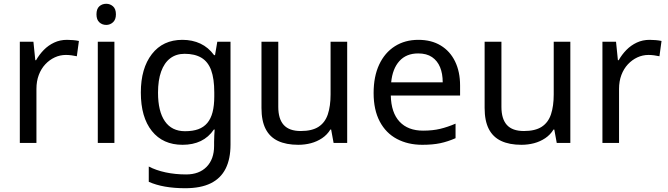

<svg xmlns="http://www.w3.org/2000/svg" viewBox="-20 -757 3539 1017"><path d="M335 -546Q350 -546 367.5 -544.5Q385 -543 398 -540L387 -459Q374 -462 358.5 -464Q343 -466 329 -466Q298 -466 270 -453Q242 -440 220 -416.5Q198 -393 185.5 -360Q173 -327 173 -286V0H85V-536H157L167 -438H171Q188 -468 212 -492.5Q236 -517 267 -531.5Q298 -546 335 -546Z M586 -536V0H498V-536ZM543 -737Q563 -737 578.5 -723.5Q594 -710 594 -681Q594 -653 578.5 -639Q563 -625 543 -625Q521 -625 506 -639Q491 -653 491 -681Q491 -710 506 -723.5Q521 -737 543 -737Z M946 -546Q999 -546 1041.5 -526Q1084 -506 1114 -465H1119L1131 -536H1201V9Q1201 85 1175 136.5Q1149 188 1096 214Q1043 240 961 240Q903 240 854.5 231.5Q806 223 768 206V125Q806 145 857 156Q908 167 966 167Q1035 167 1074.5 126.5Q1114 86 1114 16V-5Q1114 -17 1115 -39.5Q1116 -62 1117 -71H1113Q1085 -30 1043.5 -10Q1002 10 947 10Q843 10 784.5 -63Q726 -136 726 -267Q726 -395 784.5 -470.5Q843 -546 946 -546ZM958 -472Q913 -472 881.5 -448Q850 -424 833.5 -378Q817 -332 817 -266Q817 -167 853.5 -114.5Q890 -62 960 -62Q1001 -62 1030 -72.5Q1059 -83 1078 -105.5Q1097 -128 1106 -163Q1115 -198 1115 -246V-267Q1115 -340 1098.5 -385Q1082 -430 1047 -451Q1012 -472 958 -472Z M1819 -536V0H1747L1734 -71H1730Q1713 -43 1686 -25Q1659 -7 1627 1.5Q1595 10 1560 10Q1496 10 1452.5 -10.5Q1409 -31 1387 -74Q1365 -117 1365 -185V-536H1454V-191Q1454 -127 1483 -95Q1512 -63 1573 -63Q1633 -63 1667.5 -85.5Q1702 -108 1716.5 -151.5Q1731 -195 1731 -257V-536Z M2196 -546Q2265 -546 2314.5 -516Q2364 -486 2390.5 -431.5Q2417 -377 2417 -304V-251H2050Q2052 -160 2096.5 -112.5Q2141 -65 2221 -65Q2272 -65 2311.5 -74.5Q2351 -84 2393 -102V-25Q2352 -7 2312 1.5Q2272 10 2217 10Q2141 10 2082.5 -21Q2024 -52 1991.5 -113.5Q1959 -175 1959 -264Q1959 -352 1988.5 -415Q2018 -478 2071.5 -512Q2125 -546 2196 -546ZM2195 -474Q2132 -474 2095.5 -433.5Q2059 -393 2052 -321H2325Q2325 -367 2311 -401Q2297 -435 2268.5 -454.5Q2240 -474 2195 -474Z M3001 -536V0H2929L2916 -71H2912Q2895 -43 2868 -25Q2841 -7 2809 1.5Q2777 10 2742 10Q2678 10 2634.5 -10.5Q2591 -31 2569 -74Q2547 -117 2547 -185V-536H2636V-191Q2636 -127 2665 -95Q2694 -63 2755 -63Q2815 -63 2849.5 -85.5Q2884 -108 2898.5 -151.5Q2913 -195 2913 -257V-536Z M3421 -546Q3436 -546 3453.5 -544.5Q3471 -543 3484 -540L3473 -459Q3460 -462 3444.5 -464Q3429 -466 3415 -466Q3384 -466 3356 -453Q3328 -440 3306 -416.5Q3284 -393 3271.5 -360Q3259 -327 3259 -286V0H3171V-536H3243L3253 -438H3257Q3274 -468 3298 -492.5Q3322 -517 3353 -531.5Q3384 -546 3421 -546Z"/></svg>

Font: Noto Sans Lao UI
Style: Regular
Weight: 400
Designer: Monotype Design Team
Foundry: Monotype Imaging Inc.
Version: Version 2.000